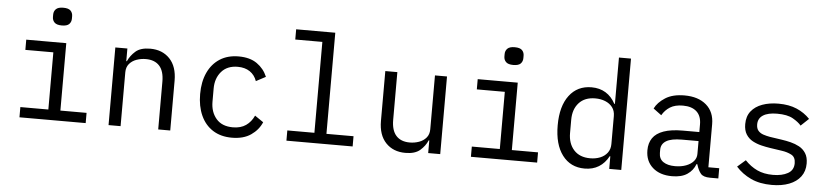

<svg xmlns="http://www.w3.org/2000/svg" viewBox="-45 -1004 5489 1271"><g transform="rotate(5 2700.0 -368.0)"><path d="M332 -630Q298 -630 283.5 -644.5Q269 -659 269 -681V-697Q269 -719 283.5 -733.5Q298 -748 332 -748Q367 -748 381 -733.5Q395 -719 395 -697V-681Q395 -659 381 -644.5Q367 -630 332 -630ZM106 -68H292V-448H106V-516H372V-68H546V0H106Z M698 0V-516H778V-432H782Q799 -470 832 -499Q865 -528 929 -528Q1010 -528 1059 -476.5Q1108 -425 1108 -331V0H1028V-317Q1028 -388 996.5 -422.5Q965 -457 906 -457Q874 -457 844.5 -446.5Q815 -436 796.5 -414Q778 -392 778 -358V0Z M1518 12Q1444 12 1391.5 -21.5Q1339 -55 1311.5 -116Q1284 -177 1284 -258Q1284 -340 1312 -400.5Q1340 -461 1392 -494.5Q1444 -528 1517 -528Q1592 -528 1639 -495Q1686 -462 1708 -409L1644 -375Q1630 -415 1597.5 -437Q1565 -459 1517 -459Q1447 -459 1408.5 -414.5Q1370 -370 1370 -302V-214Q1370 -146 1408 -101.5Q1446 -57 1519 -57Q1571 -57 1605.5 -81Q1640 -105 1659 -147L1716 -108Q1694 -56 1644.5 -22Q1595 12 1518 12Z M1880 -68H2060V-672H1880V-740H2140V-68H2320V0H1880Z M2822 -84H2818Q2802 -46 2768.5 -17Q2735 12 2671 12Q2590 12 2541 -39.5Q2492 -91 2492 -185V-516H2572V-199Q2572 -129 2603.5 -94Q2635 -59 2694 -59Q2726 -59 2755.5 -69.5Q2785 -80 2803.5 -102Q2822 -124 2822 -158V-516H2902V0H2822Z M3332 -630Q3298 -630 3283.5 -644.5Q3269 -659 3269 -681V-697Q3269 -719 3283.5 -733.5Q3298 -748 3332 -748Q3367 -748 3381 -733.5Q3395 -719 3395 -697V-681Q3395 -659 3381 -644.5Q3367 -630 3332 -630ZM3106 -68H3292V-448H3106V-516H3372V-68H3546V0H3106Z M4025 -84H4021Q3996 -37 3956 -12.5Q3916 12 3862 12Q3768 12 3714 -59.5Q3660 -131 3660 -258Q3660 -385 3714 -456.5Q3768 -528 3862 -528Q3916 -528 3956 -503.5Q3996 -479 4021 -432H4025V-740H4105V0H4025ZM3893 -59Q3929 -59 3959 -71Q3989 -83 4007 -107Q4025 -131 4025 -165V-351Q4025 -386 4007 -409.5Q3989 -433 3959 -445Q3929 -457 3893 -457Q3823 -457 3784.5 -414.5Q3746 -372 3746 -302V-214Q3746 -144 3784.5 -101.5Q3823 -59 3893 -59Z M4695 0Q4650 0 4633 -20.5Q4616 -41 4605 -76L4603 -82H4598Q4582 -39 4544 -13.5Q4506 12 4443 12Q4362 12 4314 -30.5Q4266 -73 4266 -145Q4266 -193 4289 -226.5Q4312 -260 4361.5 -277.5Q4411 -295 4488 -295H4598V-346Q4598 -402 4566 -431Q4534 -460 4475 -460Q4423 -460 4390 -439.5Q4357 -419 4337 -384L4283 -424Q4303 -465 4352 -496.5Q4401 -528 4480 -528Q4571 -528 4624.5 -482Q4678 -436 4678 -354V-68H4750V0ZM4457 -56Q4498 -56 4530 -68Q4562 -80 4580 -101Q4598 -122 4598 -149V-235H4488Q4417 -235 4383.5 -214.5Q4350 -194 4350 -156V-135Q4350 -95 4379 -75.5Q4408 -56 4457 -56Z M5106 12Q5025 12 4966.5 -15.5Q4908 -43 4867 -89L4921 -136Q4958 -97 5002.5 -76Q5047 -55 5108 -55Q5168 -55 5206.5 -76.5Q5245 -98 5245 -144Q5245 -185 5217 -199.5Q5189 -214 5154 -219L5073 -231Q5046 -235 5015 -242.5Q4984 -250 4957 -264.5Q4930 -279 4913 -305.5Q4896 -332 4896 -374Q4896 -426 4923 -460Q4950 -494 4997 -511Q5044 -528 5104 -528Q5174 -528 5225.5 -506Q5277 -484 5314 -445L5262 -396Q5244 -418 5206.5 -439.5Q5169 -461 5101 -461Q5040 -461 5007.5 -440Q4975 -419 4975 -379Q4975 -352 4988 -337Q5001 -322 5022 -315Q5043 -308 5066 -304L5147 -292Q5175 -288 5205.5 -280.5Q5236 -273 5263 -258.5Q5290 -244 5307 -217.5Q5324 -191 5324 -149Q5324 -98 5297 -62Q5270 -26 5221 -7Q5172 12 5106 12Z"/></g></svg>

Font: Lilex
Style: Regular
Weight: 400
Monospace: yes
Designer: Mike Abbink, Paul van der Laan, Pieter van Rosmalen, Mikhael Khrustik
Foundry: Mikhael Khrustik
Version: Version 2.510